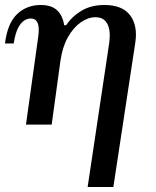

<svg xmlns="http://www.w3.org/2000/svg" viewBox="-20 -499 625 769"><path d="M398 -479Q470 -479 501 -438Q532 -397 522 -329L434 250H331L417 -324Q419 -338 419.5 -356Q420 -374 415 -391Q410 -408 397.5 -419Q385 -430 362 -430Q333 -430 303.5 -409.5Q274 -389 252 -350Q230 -311 222 -255L187 0H84L133 -351Q136 -370 135 -387Q134 -404 126.5 -414.5Q119 -425 102 -425Q91 -425 77.5 -417Q64 -409 52.5 -387Q41 -365 35 -325H0Q10 -406 48.5 -442.5Q87 -479 143 -479Q186 -479 208.5 -458Q231 -437 237 -398H245Q268 -433 306.5 -456Q345 -479 398 -479Z"/></svg>

Font: Brygada 1918 SemiBold
Style: Italic
Weight: 600
Italic angle: -8°
Designer: Mateusz Machalski | Borys Kosmynka | Przemek Hoffer
Foundry: NIEPODLEGLA 2018
Version: Version 3.006